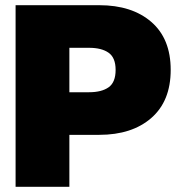

<svg xmlns="http://www.w3.org/2000/svg" viewBox="-20 -719 687 739"><path d="M40 -699H362Q488 -699 562.5 -634.5Q637 -570 637 -450Q637 -330 562.5 -265Q488 -200 362 -200H247V0H40ZM323 -364Q371 -364 398 -383Q425 -402 425 -450Q425 -497 398 -516Q371 -535 323 -535H247V-364Z"/></svg>

Font: Prompt ExtraBold
Style: Regular
Weight: 800
Designer: Katatrad Team
Foundry: CadsonDemak
Version: Version 1.000